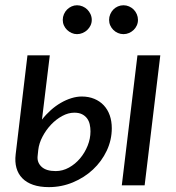

<svg xmlns="http://www.w3.org/2000/svg" viewBox="-20 -722 686 748"><path d="M280 -589Q269 -589 259 -593.5Q249 -598 241.2 -605.5Q233.5 -613 229 -623Q224.5 -633 224.5 -644.5Q224.5 -656 229 -666.5Q233.5 -677 241.2 -684.8Q249 -692.5 259 -697Q269 -701.5 280 -701.5Q291.5 -701.5 302 -697Q312.5 -692.5 320.2 -684.8Q328 -677 332.8 -666.5Q337.5 -656 337.5 -644.5Q337.5 -633 332.8 -623Q328 -613 320.2 -605.5Q312.5 -598 302 -593.5Q291.5 -589 280 -589ZM126.5 -113.5Q124 -89 142 -72.2Q160 -55.5 197 -55.5Q224 -55.5 248.8 -69.2Q273.5 -83 292 -105Q310.5 -127 321.5 -154.5Q332.5 -182 332.5 -210Q332.5 -224.5 329.5 -237.8Q326.5 -251 319 -261Q311.5 -271 299.5 -277Q287.5 -283 269.5 -283Q246 -283 222.5 -270.2Q199 -257.5 179.2 -236.8Q159.5 -216 145.8 -190Q132 -164 129 -137.5ZM143.5 -256Q159 -276 177.8 -292.8Q196.5 -309.5 216.8 -321.2Q237 -333 258 -339.5Q279 -346 298.5 -346Q325.5 -346 347.2 -337Q369 -328 384.2 -311.8Q399.5 -295.5 407.5 -272.8Q415.5 -250 415.5 -222.5Q415.5 -176.5 395.8 -134.8Q376 -93 342.2 -61.5Q308.5 -30 264 -11.5Q219.5 7 170.5 7Q135 7 109 -2Q83 -11 66.8 -27.8Q50.5 -44.5 44 -68Q37.5 -91.5 41 -120.5L87 -506.5H174ZM517.5 -644.5Q517.5 -633 513 -623Q508.5 -613 500.8 -605.5Q493 -598 482.8 -593.5Q472.5 -589 461 -589Q449.5 -589 439.2 -593.5Q429 -598 421.5 -605.5Q414 -613 409.5 -623Q405 -633 405 -644.5Q405 -656 409.5 -666.5Q414 -677 421.5 -684.8Q429 -692.5 439.2 -697Q449.5 -701.5 461 -701.5Q472.5 -701.5 482.8 -697Q493 -692.5 500.8 -684.8Q508.5 -677 513 -666.5Q517.5 -656 517.5 -644.5ZM604.5 -506.5 543.5 0H454.5L515.5 -506.5Z"/></svg>

Font: Lato 2
Style: Italic
Weight: 400
Italic angle: -7°
Designer: Lukasz Dziedzic with Adam Twardoch and Botio Nikoltchev
Foundry: tyPoland Lukasz Dziedzic
Version: Version 2.015; 2015-08-06; http://www.latofonts.com/